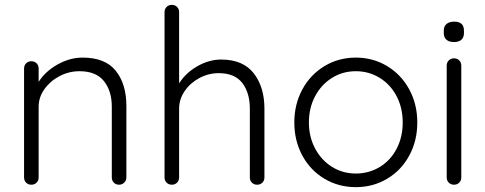

<svg xmlns="http://www.w3.org/2000/svg" viewBox="-20 -760 1995 790"><path d="M500 -324V-30Q500 -17 491 -8.5Q482 0 470 0Q457 0 448.5 -8.5Q440 -17 440 -30V-321Q440 -386 407.5 -426.5Q375 -467 307 -467Q264 -467 225.5 -447Q187 -427 163 -393.5Q139 -360 139 -321V-30Q139 -17 130.5 -8.5Q122 0 109 0Q96 0 87.5 -8.5Q79 -17 79 -30V-478Q79 -491 87.5 -499.5Q96 -508 109 -508Q122 -508 130.5 -499.5Q139 -491 139 -478V-423Q166 -466 216.5 -494.5Q267 -523 320 -523Q413 -523 456.5 -468.5Q500 -414 500 -324Z M1068 -313V-30Q1068 -17 1059.5 -8.5Q1051 0 1038 0Q1025 0 1016.5 -8.5Q1008 -17 1008 -30V-313Q1008 -378 977 -418.5Q946 -459 880 -459Q838 -459 800.5 -439Q763 -419 740 -385.5Q717 -352 717 -313V-30Q717 -17 708.5 -8.5Q700 0 687 0Q674 0 665.5 -8.5Q657 -17 657 -30V-710Q657 -723 665.5 -731.5Q674 -740 687 -740Q700 -740 708.5 -731.5Q717 -723 717 -710V-417Q744 -460 792 -487.5Q840 -515 890 -515Q980 -515 1024 -458.5Q1068 -402 1068 -313Z M1444 10Q1373 10 1315 -24.5Q1257 -59 1224 -120Q1191 -181 1191 -256Q1191 -331 1224 -392Q1257 -453 1315 -488Q1373 -523 1444 -523Q1515 -523 1573 -488Q1631 -453 1664 -392Q1697 -331 1697 -256Q1697 -181 1664 -120Q1631 -59 1573 -24.5Q1515 10 1444 10ZM1444 -467Q1390 -467 1346 -439.5Q1302 -412 1276.5 -364Q1251 -316 1251 -256Q1251 -197 1276.5 -149Q1302 -101 1346 -73.5Q1390 -46 1444 -46Q1498 -46 1542.5 -73Q1587 -100 1612 -148Q1637 -196 1637 -256Q1637 -316 1612 -364Q1587 -412 1542.5 -439.5Q1498 -467 1444 -467Z M1848 0Q1835 0 1826.5 -8.5Q1818 -17 1818 -30V-490Q1818 -503 1826.5 -511.5Q1835 -520 1848 -520Q1861 -520 1869.5 -511.5Q1878 -503 1878 -490V-30Q1878 -17 1869.5 -8.5Q1861 0 1848 0ZM1806 -624V-634Q1806 -652 1817.5 -661.5Q1829 -671 1849 -671Q1889 -671 1889 -634V-624Q1889 -606 1878.5 -596.5Q1868 -587 1848 -587Q1828 -587 1817 -596.5Q1806 -606 1806 -624Z"/></svg>

Font: Quicksand
Style: Regular
Weight: 400
Designer: Andrew Paglinawan
Foundry: Andrew Paglinawan
Version: Version 3.000